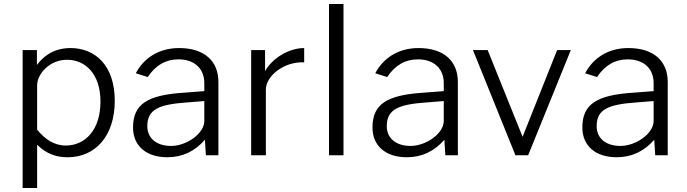

<svg xmlns="http://www.w3.org/2000/svg" viewBox="-20 -782 3459 967"><path d="M167 165V-53C216 -5 266 10 321 10C460 10 558 -97 558 -274C558 -453 459 -540 335 -540C235 -540 187 -482 166 -455V-530H94V165ZM311 -49C253 -49 206 -81 167 -129V-352C167 -409 229 -481 318 -481C406 -481 486 -414 486 -270C486 -130 411 -49 311 -49Z M823 10C899 10 961 -20 1012 -78L1017 0H1080V-369C1080 -474 1010 -540 882 -540C777 -540 703 -487 664 -413L724 -394C765 -455 816 -483 879 -483C959 -483 1009 -437 1009 -363V-323L904 -315C723 -303 650 -258 650 -140C650 -46 718 10 823 10ZM842 -47C770 -47 722 -84 722 -147C722 -231 780 -256 921 -266L1009 -273V-173C1009 -109 919 -47 842 -47Z M1319 0V-331C1319 -399 1410 -473 1512 -468V-540C1437 -540 1353 -491 1315 -424V-530H1245V0Z M1710 0V-762H1637V0Z M2029 10C2105 10 2167 -20 2218 -78L2223 0H2286V-369C2286 -474 2216 -540 2088 -540C1983 -540 1909 -487 1870 -413L1930 -394C1971 -455 2022 -483 2085 -483C2165 -483 2215 -437 2215 -363V-323L2110 -315C1929 -303 1856 -258 1856 -140C1856 -46 1924 10 2029 10ZM2048 -47C1976 -47 1928 -84 1928 -147C1928 -231 1986 -256 2127 -266L2215 -273V-173C2215 -109 2125 -47 2048 -47Z M2786 -530 2612 -93 2436 -530H2362L2576 0H2640L2855 -530Z M3086 10C3162 10 3224 -20 3275 -78L3280 0H3343V-369C3343 -474 3273 -540 3145 -540C3040 -540 2966 -487 2927 -413L2987 -394C3028 -455 3079 -483 3142 -483C3222 -483 3272 -437 3272 -363V-323L3167 -315C2986 -303 2913 -258 2913 -140C2913 -46 2981 10 3086 10ZM3105 -47C3033 -47 2985 -84 2985 -147C2985 -231 3043 -256 3184 -266L3272 -273V-173C3272 -109 3182 -47 3105 -47Z"/></svg>

Font: Cheyenne Sans Light
Style: Regular
Weight: 300
Designer: The Public Sans project authors (U.S. Web Design System), Libre Franklin designed by Pablo Impallari and Rodrigo Fuenzal
Foundry: The Cheyenne Sans Project Authors
Version: Version 2.007